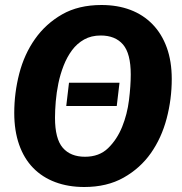

<svg xmlns="http://www.w3.org/2000/svg" viewBox="-20 -731 729 768"><path d="M447 -307H245L256 -400H458ZM667 -415Q667 -334 646.5 -256.5Q626 -179 583.5 -118.5Q541 -58 474.5 -20.5Q408 17 317 17Q253 17 201 -2.5Q149 -22 112.5 -59.5Q76 -97 56.5 -152.5Q37 -208 37 -279Q37 -359 57 -436.5Q77 -514 120 -575Q163 -636 228.5 -673.5Q294 -711 386 -711Q450 -711 501.5 -691.5Q553 -672 590 -634Q627 -596 647 -541Q667 -486 667 -415ZM320 -104Q377 -104 412.5 -138.5Q448 -173 468.5 -223.5Q489 -274 496 -331Q503 -388 503 -433Q503 -517 472 -553Q441 -589 383 -589Q345 -589 316.5 -573Q288 -557 268 -530Q248 -503 234.5 -468.5Q221 -434 213.5 -397.5Q206 -361 203 -325Q200 -289 200 -260Q200 -176 231 -140Q262 -104 320 -104Z"/></svg>

Font: Qjlgwqiwhsfqbnnlvksmvfsycuq
Style: Regular
Weight: 700
Italic angle: -8°
Designer: Carrois Corporate & Edenspiekermann
Foundry: Carrois Corporate GbR & Edenspiekermann AG
Version: Version 2.001